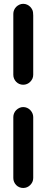

<svg xmlns="http://www.w3.org/2000/svg" viewBox="-20 -832 237 979"><path d="M47.9 -761.7Q47.9 -771.5 51.8 -780.8Q55.7 -790 62.5 -796.9Q69.3 -803.7 78.6 -808.1Q87.9 -812.5 98.1 -812.5Q108.9 -812.5 118.2 -808.3Q127.4 -804.2 134.3 -797.1Q141.1 -790 145.3 -780.8Q149.4 -771.5 149.4 -752.9V-450.7Q149.4 -439.9 145.3 -430.9Q141.1 -421.9 134 -414.8Q127 -407.7 117.9 -403.8Q108.9 -399.9 98.1 -399.9Q87.9 -399.9 78.6 -403.8Q69.3 -407.7 62.5 -414.8Q55.7 -421.9 51.8 -430.9Q47.9 -439.9 47.9 -450.7ZM47.9 -235.4Q47.9 -245.1 51.8 -254.4Q55.7 -263.7 62.5 -270.5Q69.3 -277.3 78.6 -281.7Q87.9 -286.1 98.1 -286.1Q108.9 -286.1 118.2 -282Q127.4 -277.8 134.3 -270.8Q141.1 -263.7 145.3 -254.4Q149.4 -245.1 149.4 -235.4V75.7Q149.4 86.4 145.3 95.5Q141.1 104.5 134 111.6Q127 118.7 117.9 122.6Q108.9 126.5 98.1 126.5Q87.9 126.5 78.6 122.6Q69.3 118.7 62.5 111.6Q55.7 104.5 51.8 95.5Q47.9 86.4 47.9 75.7Z"/></svg>

Font: TGL 0-17
Style: Regular
Weight: 400
Designer: Peter Wiegel
Foundry: Peter Wiegel
Version: Version 1.003 2010